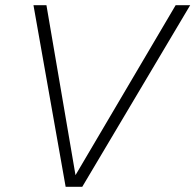

<svg xmlns="http://www.w3.org/2000/svg" viewBox="-20 -720 753 740"><path d="M233 0 109 -700H159L271 -45L657 -700H713L297 0Z"/></svg>

Font: Red Hat Text
Style: Italic
Weight: 300
Italic angle: -12°
Designer: Pentagram, MCKL
Foundry: Pentagram, MCKL
Version: Version 1.023